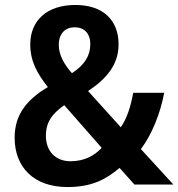

<svg xmlns="http://www.w3.org/2000/svg" viewBox="-20 -744 719 774"><path d="M284 -724C170 -724 102 -662 102 -565C102 -495 132 -445 173 -393C87 -342 39 -281 39 -189C39 -70 116 10 252 10C351 10 407 -21 462 -67L522 0H679L548 -143C593 -203 626 -286 642 -370H517C507 -315 492 -267 467 -231L335 -377C409 -426 458 -483 458 -565C458 -665 393 -724 284 -724ZM281 -634C319 -634 344 -610 344 -566C344 -520 322 -483 270 -449C237 -486 217 -524 217 -563C217 -610 244 -634 281 -634ZM239 -320 390 -148C360 -116 320 -94 264 -94C203 -94 165 -136 165 -196C165 -252 190 -285 239 -320Z"/></svg>

Font: Noto Sans Lao Looped SemiCondensed SemiBold
Style: Regular
Weight: 600
Width: 4
Designer: Mark Frömberg, Ben Mitchell
Foundry: The Fontpad Ltd
Version: Version 1.002